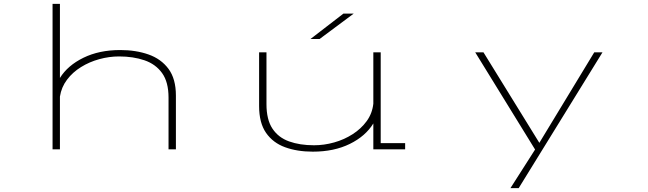

<svg xmlns="http://www.w3.org/2000/svg" viewBox="-20 -770 3340 990"><path d="M251 0V-750H289V-368Q329 -432.5 410.2 -472.2Q491.5 -512 600 -512Q680.5 -512 745.5 -489.2Q810.5 -466.5 848.8 -415Q887 -363.5 887 -277V0H849V-267Q849 -347 815.8 -393.2Q782.5 -439.5 724.8 -459.2Q667 -479 594 -479Q543 -479 492 -465Q441 -451 397.8 -424.2Q354.5 -397.5 325.5 -359Q296.5 -320.5 289 -272V0Z M1593 12Q1512.5 12 1450 -10.8Q1387.5 -33.5 1351.8 -85Q1316 -136.5 1316 -223V-500H1354V-233Q1354 -153 1384.8 -106.8Q1415.5 -60.5 1470.8 -40.8Q1526 -21 1599 -21Q1651 -21 1702.8 -35.5Q1754.5 -50 1798.2 -78Q1842 -106 1870.8 -145.5Q1899.5 -185 1905 -235.5V-500H1943V-32H2069V0H1905V-133.5Q1865 -68 1783.8 -28Q1702.5 12 1593 12ZM1628 -569H1581L1751 -700H1804Z M2612 200 2739 1 2430.5 -500H2473L2761 -33.5L3044 -500H3086.5L2654.5 200Z"/></svg>

Font: Trispace Expanded Thin
Style: Regular
Weight: 100
Width: 7
Designer: Tyler Finck
Foundry: Etcetera Type Company
Version: Version 1.210; ttfautohint (v1.8.3)